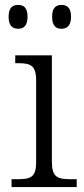

<svg xmlns="http://www.w3.org/2000/svg" viewBox="-20 -761 342 781"><path d="M230 -644C252 -644 269 -656 269 -693C269 -730 252 -741 230 -741C208 -741 192 -730 192 -693C192 -656 208 -644 230 -644ZM54 -644C76 -644 92 -656 92 -693C92 -730 76 -741 54 -741C31 -741 15 -730 15 -693C15 -656 31 -644 54 -644ZM27 0H292V-32H272C213 -32 191 -39 191 -105V-536H42V-504H52C103 -504 127 -497 127 -433V-102C127 -38 104 -32 47 -32H27Z"/></svg>

Font: Noto Serif Devanagari Light
Style: Regular
Weight: 300
Designer: Universal Thirst, Indian Type Foundry and the Monotype Design Team
Foundry: Monotype Imaging Inc.
Version: Version 2.004